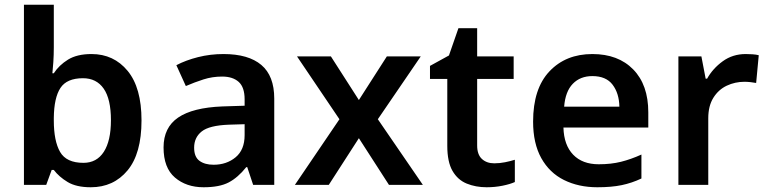

<svg xmlns="http://www.w3.org/2000/svg" viewBox="-20 -780 3240 810"><path d="M207 -580Q207 -548 205 -518Q203 -488 201 -471H207Q229 -505 267 -528.5Q305 -552 366 -552Q460 -552 518.5 -481Q577 -410 577 -272Q577 -132 518 -61Q459 10 363 10Q302 10 265.5 -12Q229 -34 207 -63H198L175 0H81V-760H207ZM330 -450Q262 -450 235 -409Q208 -368 207 -283V-272Q207 -185 233.5 -139Q260 -93 332 -93Q388 -93 418 -139.5Q448 -186 448 -273Q448 -362 417.5 -406Q387 -450 330 -450Z M923 -552Q1028 -552 1082.5 -506Q1137 -460 1137 -364V0H1048L1023 -75H1019Q984 -31 945 -10.5Q906 10 839 10Q766 10 718 -31Q670 -72 670 -158Q670 -242 731.5 -284Q793 -326 918 -331L1012 -334V-361Q1012 -412 987 -434.5Q962 -457 917 -457Q876 -457 838.5 -445Q801 -433 764 -417L724 -505Q764 -526 815.5 -539Q867 -552 923 -552ZM946 -254Q863 -251 831 -225.5Q799 -200 799 -157Q799 -118 821.5 -101.5Q844 -85 881 -85Q936 -85 974 -116.5Q1012 -148 1012 -210V-256Z M1412 -277 1233 -542H1376L1494 -358L1612 -542H1755L1574 -277L1764 0H1621L1494 -197L1367 0H1224Z M2065 -91Q2088 -91 2110.5 -95.5Q2133 -100 2152 -106V-12Q2132 -3 2100 3.5Q2068 10 2033 10Q1987 10 1949 -5.5Q1911 -21 1889 -59Q1867 -97 1867 -165V-447H1794V-502L1874 -546L1914 -661H1993V-542H2147V-447H1993V-166Q1993 -128 2013 -109.5Q2033 -91 2065 -91Z M2479 -552Q2588 -552 2651.5 -487Q2715 -422 2715 -306V-242H2357Q2359 -168 2398 -127.5Q2437 -87 2506 -87Q2558 -87 2600 -97.5Q2642 -108 2686 -128V-27Q2646 -8 2603 1Q2560 10 2500 10Q2421 10 2359.5 -20.5Q2298 -51 2263.5 -113Q2229 -175 2229 -267Q2229 -406 2298 -479Q2367 -552 2479 -552ZM2479 -459Q2428 -459 2396.5 -426.5Q2365 -394 2360 -330H2593Q2592 -386 2564.5 -422.5Q2537 -459 2479 -459Z M3126 -552Q3139 -552 3154.5 -551Q3170 -550 3181 -547L3170 -430Q3160 -432 3146 -433.5Q3132 -435 3121 -435Q3081 -435 3046 -418.5Q3011 -402 2989.5 -367.5Q2968 -333 2968 -281V0H2842V-542H2939L2957 -448H2963Q2987 -491 3029 -521.5Q3071 -552 3126 -552Z"/></svg>

Font: Noto Sans Ethiopic SemiBold
Style: Regular
Weight: 600
Designer: Monotype Design Team
Foundry: Monotype Imaging Inc.
Version: Version 2.102; ttfautohint (v1.8.4.7-5d5b)